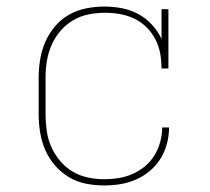

<svg xmlns="http://www.w3.org/2000/svg" viewBox="-20 -558 640 586"><path d="M298 8Q270 8 242 2.5Q214 -3 190 -17.5Q166 -32 147.5 -53.5Q129 -75 118 -100.5Q107 -126 102.5 -154Q98 -182 98 -210V-320Q98 -348 102.5 -376Q107 -404 118 -429.5Q129 -455 147.5 -477Q166 -499 190.5 -513Q215 -527 243 -532.5Q271 -538 299 -538Q325 -538 351.5 -533Q378 -528 401.5 -515.5Q425 -503 443.5 -483Q462 -463 473 -439V-530H494V-349H473Q473 -372 469 -394.5Q465 -417 454.5 -437.5Q444 -458 427.5 -474.5Q411 -491 390 -501Q369 -511 346.5 -515Q324 -519 301 -519Q275 -519 250 -514Q225 -509 203 -496Q181 -483 164 -463Q147 -443 137 -419.5Q127 -396 123 -371Q119 -346 119 -320V-210Q119 -185 122.5 -159.5Q126 -134 136 -111Q146 -88 162.5 -68Q179 -48 200.5 -35Q222 -22 247 -16.5Q272 -11 298 -11Q320 -11 342 -14.5Q364 -18 384.5 -27Q405 -36 422.5 -50.5Q440 -65 451.5 -84Q463 -103 469 -125Q475 -147 475 -169H496Q496 -144 489.5 -119.5Q483 -95 470 -74Q457 -53 437.5 -36.5Q418 -20 395 -10Q372 0 347.5 4Q323 8 298 8Z"/></svg>

Font: Iosevka Curly Slab ThEx
Style: Regular
Weight: 100
Width: 7
Monospace: yes
Designer: Belleve Invis
Foundry: Belleve Invis
Version: Version 11.1.0; ttfautohint (v1.8.3)